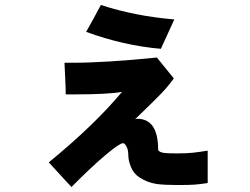

<svg xmlns="http://www.w3.org/2000/svg" viewBox="-20 -622 1002 771"><path d="M326 -494 356 -548Q376 -584 385 -602Q523 -557 680 -544L626 -426Q476 -439 326 -494ZM531 -145Q615 -145 615 -21Q615 -15 629 -10Q640 -6 691 -6Q728 -6 752.5 -8.5Q777 -11 814 -17V113Q782 118 760 119.5Q738 121 694 121Q642 121 610 117Q570 111 538 89Q517 75 506 49Q495 23 495 -3Q495 -20 488 -33.5Q481 -47 474 -47Q460 -47 402 2Q344 51 267 129L230 89L176 30Q358 -119 470 -253Q413 -243 282 -243H244Q244 -265 242 -305L239 -370H270Q403 -370 610 -391Q656 -335 678 -307Q653 -273 628 -247Q603 -221 544 -164L522 -143Q526 -145 531 -145Z"/></svg>

Font: Gmarket Sans TTF Bold
Style: Regular
Weight: 700
Designer: Creative Director : Sungho Lee; Art Director : Kiwoong Choi; Project Manager : Sori Yang, Jongwook Yoon; Font Designer :
Foundry: Sandoll Inc.
Version: Version 1.000;hotconv 1.0.109;makeotfexe 2.5.65596